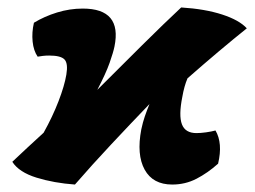

<svg xmlns="http://www.w3.org/2000/svg" viewBox="-20 -486 683 515"><path d="M181 9Q125 5 78 -9.5Q31 -24 13 -52Q32 -70 53.5 -90Q75 -110 97 -130Q121 -173 137 -214.5Q153 -256 158 -286Q163 -316 153 -326.5Q143 -337 112 -337Q102 -337 94.5 -336Q87 -335 81 -334Q70 -350 67.5 -374.5Q65 -399 71 -425Q99 -442 133 -452.5Q167 -463 202 -463Q308 -463 287 -361Q284 -346 274 -317.5Q264 -289 241 -245Q303 -307 361.5 -365Q420 -423 466 -466Q530 -462 576 -447Q622 -432 642 -410Q572 -354 483 -276Q474 -255 469 -226Q459 -176 468 -152.5Q477 -129 507 -129Q518 -129 532.5 -131Q547 -133 558 -136Q578 -102 565 -47Q537 -22 507 -6.5Q477 9 442 9Q390 9 368 -31Q346 -71 359 -139Q363 -158 368.5 -174Q374 -190 381 -207Q331 -155 279 -99.5Q227 -44 181 9Z"/></svg>

Font: Vollkorn ExtraBold
Style: Italic
Weight: 800
Italic angle: -11°
Designer: Friedrich Althausen
Foundry: Friedrich Althausen
Version: Version 5.000; ttfautohint (v1.8.3)